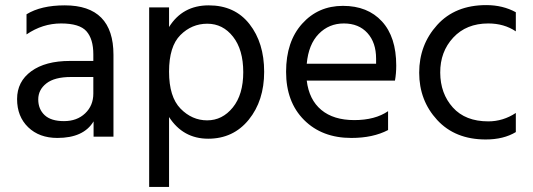

<svg xmlns="http://www.w3.org/2000/svg" viewBox="-20 -536 2092 753"><path d="M205 5Q134 5 90.5 -37Q47 -79 47 -147.5Q47 -216 102.5 -256.5Q158 -297 254 -297H346V-323Q346 -383 319 -413.5Q292 -444 219.5 -444Q147 -444 84 -401V-480Q141 -515 234 -515Q425 -515 425 -321V0H347V-60Q308 5 205 5ZM346 -169V-234H258Q194 -234 162 -209Q130 -184 130 -146Q130 -108 155 -84.5Q180 -61 231 -61Q282 -61 314 -91.5Q346 -122 346 -169Z M793 -443Q732 -443 687.5 -398.5Q643 -354 643 -255Q643 -156 688 -110Q733 -64 792.5 -64Q852 -64 893 -114.5Q934 -165 934 -253Q934 -341 894 -392Q854 -443 793 -443ZM643 197H565V-507H643V-430Q696 -515 798.5 -515Q901 -515 958.5 -441.5Q1016 -368 1016 -254.5Q1016 -141 955.5 -66.5Q895 8 796.5 8Q698 8 643 -77Z M1183 -286H1455V-306Q1455 -369 1421 -406.5Q1387 -444 1328.5 -444Q1270 -444 1230 -403Q1190 -362 1183 -286ZM1358 5Q1243 5 1172.5 -65.5Q1102 -136 1102 -254.5Q1102 -373 1165 -443Q1228 -513 1325 -513Q1422 -513 1478 -452Q1534 -391 1534 -279Q1534 -247 1529 -220H1183Q1192 -145 1240 -105Q1288 -65 1369.5 -65Q1451 -65 1502 -100V-26Q1443 5 1358 5Z M1885 11Q1765 11 1694.5 -65.5Q1624 -142 1624 -251Q1624 -360 1694.5 -438Q1765 -516 1887 -516Q1952 -516 2003 -488V-413Q1957 -444 1895 -444Q1809 -444 1757.5 -388.5Q1706 -333 1706.5 -251Q1707 -169 1756 -114.5Q1805 -60 1895 -60Q1953 -60 2003 -93V-18Q1955 11 1885 11Z"/></svg>

Font: Hind Colombo
Style: Regular
Weight: 400
Designer: Jyotish Sonowal, Aditi Pimprikar
Foundry: Indian Type Foundry
Version: Version 1.000;PS 1.0;hotconv 1.0.86;makeotf.lib2.5.63406; tt